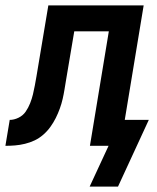

<svg xmlns="http://www.w3.org/2000/svg" viewBox="-61 -540 581 711"><path d="M271 151 341 0H272L342 -424H214L184 -246Q181 -228 178 -209.5Q175 -191 171 -173.5Q167 -156 160.5 -138Q154 -120 145.5 -103Q137 -86 125.5 -70Q114 -54 99 -41Q84 -28 67 -20Q50 -12 31.5 -7.5Q13 -3 -5 -1.5Q-23 0 -41 0L-25 -96Q-9 -96 7.5 -104Q24 -112 34 -126.5Q44 -141 50.5 -157.5Q57 -174 61 -190.5Q65 -207 68 -223.5Q71 -240 74 -257L118 -520H471L401 -96H490L376 151Z"/></svg>

Font: Iosevka Term Curly Oblique
Style: Bold
Weight: 700
Italic angle: -9°
Designer: Belleve Invis
Foundry: Belleve Invis
Version: Version 32.3.0